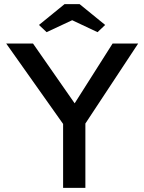

<svg xmlns="http://www.w3.org/2000/svg" viewBox="-20 -911 700 931"><path d="M286 0V-310L10 -700H140L342 -410L526 -700H650L394 -312V0ZM293 -891H366L490 -790L453 -755L330 -813L206 -755L169 -790Z"/></svg>

Font: Our Lexend
Style: Regular
Weight: 400
Designer: Bonnie Shaver-Troup, Thomas Jockin
Foundry: Lexend
Version: Version 1.007